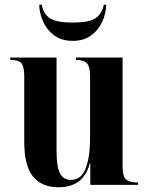

<svg xmlns="http://www.w3.org/2000/svg" viewBox="-20 -778 624 808"><path d="M227 10Q155 10 118.5 -35.5Q82 -81 82 -183V-455Q82 -499 69.5 -512.5Q57 -526 26 -526H23V-536H218V-142Q218 -78 232 -49.5Q246 -21 279 -21Q321 -21 340 -68Q359 -115 359 -197V-457Q359 -500 344.5 -513Q330 -526 301 -526H299V-536H496V-76Q496 -35 511 -22.5Q526 -10 557 -10H561V0H360V-91H358Q344 -38 310.5 -14Q277 10 227 10ZM286 -606Q240 -606 209 -628.5Q178 -651 162 -686Q146 -721 145 -758H156Q162 -720 189.5 -701.5Q217 -683 286 -683Q355 -683 382 -701.5Q409 -720 417 -758H427Q426 -721 410 -686Q394 -651 363 -628.5Q332 -606 286 -606Z"/></svg>

Font: Noto Serif Display Condensed
Style: Bold
Weight: 700
Width: 3
Designer: Monotype Design Team
Foundry: Monotype Imaging Inc.
Version: Version 2.009